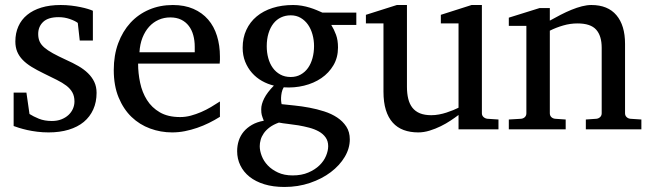

<svg xmlns="http://www.w3.org/2000/svg" viewBox="-20 -514 2589 763"><path d="M363.8 -145Q363.8 -108.4 350.6 -79.1Q337.4 -49.8 313 -29.5Q288.6 -9.3 252.9 1.5Q217.3 12.2 172.9 12.2Q149.9 12.2 128.2 9.5Q106.4 6.8 88.1 2.7Q69.8 -1.5 55.7 -5.9Q41.5 -10.3 34.2 -13.2V-146H85L97.2 -61Q112.3 -51.3 134.5 -42.2Q156.7 -33.2 186 -33.2Q207.5 -33.2 224.1 -39.8Q240.7 -46.4 252.2 -57.1Q263.7 -67.9 269.8 -81.8Q275.9 -95.7 275.9 -110.8Q275.9 -131.8 267.6 -146.7Q259.3 -161.6 243.7 -173.6Q228 -185.5 205.3 -196.8Q182.6 -208 153.8 -222.2Q126.5 -235.4 105.5 -248.3Q84.5 -261.2 70.1 -276.1Q55.7 -291 48.3 -308.8Q41 -326.7 41 -349.1Q41 -382.3 53 -409.2Q64.9 -436 87.9 -454.8Q110.8 -473.6 144.3 -483.9Q177.7 -494.1 221.2 -494.1Q243.2 -494.1 263.2 -491.7Q283.2 -489.3 299.8 -485.8Q316.4 -482.4 329.1 -478.5Q341.8 -474.6 349.1 -471.2V-353H296.9L289.1 -422.9Q278.3 -431.2 257.3 -438.5Q236.3 -445.8 212.9 -445.8Q171.4 -445.8 151.6 -427Q131.8 -408.2 131.8 -378.9Q131.8 -361.8 137.5 -349.1Q143.1 -336.4 156 -325.2Q168.9 -314 190.2 -302.2Q211.4 -290.5 243.2 -275.9Q269.5 -264.2 291.5 -251.5Q313.5 -238.8 329.6 -223.1Q345.7 -207.5 354.7 -188.5Q363.8 -169.4 363.8 -145Z M854 -49.8Q833 -36.6 810.3 -25.4Q787.6 -14.2 763.4 -5.9Q739.3 2.4 714.4 7.3Q689.5 12.2 664.1 12.2Q618.7 12.2 576.7 -3.2Q534.7 -18.6 502.7 -49.3Q470.7 -80.1 451.4 -126.7Q432.1 -173.3 432.1 -235.8Q432.1 -294.4 449.7 -342Q467.3 -389.6 498.5 -423.6Q529.8 -457.5 572.8 -475.8Q615.7 -494.1 667 -494.1Q713.4 -494.1 748.5 -478.8Q783.7 -463.4 807.1 -436.3Q830.6 -409.2 842.3 -371.3Q854 -333.5 854 -289.1V-275.9Q854 -268.1 853 -261.2H528.8Q528.8 -223.1 536.9 -185.1Q544.9 -147 564 -116.7Q583 -86.4 615.2 -67.6Q647.5 -48.8 695.8 -48.8Q717.3 -48.8 738.3 -54.4Q759.3 -60.1 779.5 -68.8Q799.8 -77.6 818.4 -88.6Q836.9 -99.6 854 -110.8ZM753.9 -328.1Q753.9 -353 748 -374.3Q742.2 -395.5 730.2 -411.1Q718.3 -426.8 700 -435.8Q681.6 -444.8 656.7 -444.8Q631.8 -444.8 610.4 -435.3Q588.9 -425.8 572.5 -407.7Q556.2 -389.6 546.1 -364Q536.1 -338.4 534.2 -306.2H753.9Z M1284.2 66.9Q1284.2 46.4 1273.9 32Q1263.7 17.6 1246.8 8.3Q1230 -1 1208.7 -6.6Q1187.5 -12.2 1165.8 -15.9Q1144 -19.5 1123.8 -21.7Q1103.5 -23.9 1088.4 -26.9Q1066.4 -19 1051.8 -8.1Q1037.1 2.9 1028.3 15.6Q1019.5 28.3 1015.9 41.5Q1012.2 54.7 1012.2 66.9Q1012.2 85 1020 105.5Q1027.8 126 1043.9 143.1Q1060.1 160.2 1084.7 171.6Q1109.4 183.1 1143.1 183.1Q1178.7 183.1 1205.3 171.6Q1231.9 160.2 1249.5 143.1Q1267.1 126 1275.6 105.5Q1284.2 85 1284.2 66.9ZM1228 -331.1Q1228 -354.5 1221.9 -376.7Q1215.8 -398.9 1204.1 -415.8Q1192.4 -432.6 1175 -442.9Q1157.7 -453.1 1135.3 -453.1Q1114.3 -453.1 1096.7 -444.8Q1079.1 -436.5 1066.7 -420.7Q1054.2 -404.8 1047.1 -381.8Q1040 -358.9 1040 -330.1Q1040 -305.2 1046.1 -283Q1052.2 -260.7 1064.2 -244.1Q1076.2 -227.5 1094 -217.8Q1111.8 -208 1135.3 -208Q1157.7 -208 1175 -217.8Q1192.4 -227.5 1204.1 -244.1Q1215.8 -260.7 1221.9 -283.2Q1228 -305.7 1228 -331.1ZM1296.4 -415Q1307.6 -397 1315.4 -375.7Q1323.2 -354.5 1323.2 -325.2Q1323.2 -285.6 1305.2 -254.9Q1287.1 -224.1 1257.1 -203.6Q1227.1 -183.1 1188.2 -173.6Q1149.4 -164.1 1107.4 -167Q1101.6 -157.2 1099.4 -146Q1097.2 -134.8 1096.9 -125Q1096.7 -115.2 1097.7 -108.2Q1098.6 -101.1 1099.1 -100.1Q1121.6 -97.7 1150.4 -94.7Q1179.2 -91.8 1209.2 -86.2Q1239.3 -80.6 1268.3 -71.3Q1297.4 -62 1319.8 -47.1Q1342.3 -32.2 1356.2 -11Q1370.1 10.3 1370.1 40Q1370.1 75.7 1349.9 109.6Q1329.6 143.6 1294.4 170.2Q1259.3 196.8 1211.9 212.9Q1164.6 229 1110.4 229Q1065.4 229 1030.5 218.3Q995.6 207.5 971.7 188.5Q947.8 169.4 935.1 143.3Q922.4 117.2 922.4 86.9Q922.4 64.9 928.7 45.2Q935.1 25.4 948.2 9.5Q961.4 -6.3 981.2 -17.8Q1001 -29.3 1028.3 -34.2Q1025.4 -42 1023.4 -47.1Q1021.5 -52.2 1020.3 -56.9Q1019 -61.5 1018.6 -66.7Q1018.1 -71.8 1018.1 -80.1Q1018.1 -99.6 1030 -123.3Q1042 -147 1068.4 -173.8Q1043.5 -179.7 1021 -192.4Q998.5 -205.1 981.4 -224.4Q964.4 -243.7 954.3 -268.8Q944.3 -293.9 944.3 -324.2Q944.3 -363.8 959 -395.3Q973.6 -426.8 1000 -448.7Q1026.4 -470.7 1063.2 -482.4Q1100.1 -494.1 1145 -494.1Q1162.6 -494.1 1179.4 -491.2Q1196.3 -488.3 1211.2 -483.6Q1226.1 -479 1238.8 -473.6Q1251.5 -468.3 1261.2 -463.9H1396V-415Z M1802.2 0V-57.1Q1789.6 -47.4 1771.2 -35.2Q1752.9 -22.9 1731.7 -12.5Q1710.4 -2 1687.3 5.1Q1664.1 12.2 1642.1 12.2Q1609.9 12.2 1584.2 2.7Q1558.6 -6.8 1540.8 -26.6Q1522.9 -46.4 1513.4 -76.9Q1503.9 -107.4 1503.9 -149.9V-420.9H1434.1V-455.1L1557.1 -494.1H1597.2V-168.9Q1597.2 -142.6 1602.3 -121.6Q1607.4 -100.6 1618.9 -85.9Q1630.4 -71.3 1648.9 -63.7Q1667.5 -56.2 1693.8 -56.2Q1709 -56.2 1724.6 -59.1Q1740.2 -62 1754.4 -66.7Q1768.6 -71.3 1781 -76.4Q1793.5 -81.5 1802.2 -85.9V-420.9H1731.9V-455.1L1854 -494.1H1895V-64Q1895 -54.7 1901.6 -48.8Q1908.2 -43 1917 -42L1960.9 -39.1V0Z M2308.1 0V-39.1L2350.1 -42Q2358.9 -43 2365 -48.8Q2371.1 -54.7 2371.1 -64V-324.2Q2371.1 -371.6 2349.1 -396.2Q2327.1 -420.9 2274.9 -420.9Q2246.1 -420.9 2218.3 -412.8Q2190.4 -404.8 2165 -392.1V-64Q2165 -54.7 2170.9 -48.8Q2176.8 -43 2186 -42L2228 -39.1V0H2002V-39.1L2050.8 -42Q2060.1 -43 2065.9 -48.8Q2071.8 -54.7 2071.8 -64V-411.1H2002V-443.8L2124 -481.9H2165V-432.1Q2186 -443.8 2207.8 -455.1Q2229.5 -466.3 2251 -475.1Q2272.5 -483.9 2292.5 -489Q2312.5 -494.1 2330.1 -494.1Q2395.5 -494.1 2429.7 -453.6Q2463.9 -413.1 2463.9 -339.8V-64Q2463.9 -54.7 2470 -48.8Q2476.1 -43 2484.9 -42L2528.8 -39.1V0Z"/></svg>

Font: BabelStone Ogham Pictish
Style: Italic
Weight: 400
Italic angle: -30°
Designer: Andrew West
Foundry: BabelStone
Version: Version 1.02 March 14, 2022